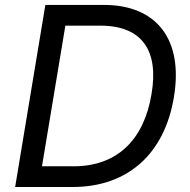

<svg xmlns="http://www.w3.org/2000/svg" viewBox="-20 -747 759 767"><path d="M270.6 0C492.2 0 637.8 -134.6 674.7 -359C713.1 -588.1 607.2 -727.3 394.9 -727.3H161.2L40.5 0ZM147.7 -82.7 241.1 -644.5H381.4C549 -644.5 615.1 -543 585.2 -370.7C555.8 -191.8 450.6 -82.7 274.1 -82.7Z"/></svg>

Font: Margiela Sans Text
Style: Italic
Weight: 400
Italic angle: -9.39999°
Designer: Stefan Endress, Andreas Faust
Version: Version 1.100;FEAKit 1.0